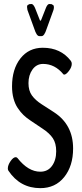

<svg xmlns="http://www.w3.org/2000/svg" viewBox="-20 -954 419 981"><path d="M180.7 -769.5Q167 -769.5 155.3 -806.6L120.1 -903.3Q118.2 -912.1 118.2 -918Q118.2 -929.2 125.5 -929.7Q125.5 -933.6 140.6 -933.6Q149.9 -933.6 158.7 -914.1L181.6 -856Q183.6 -848.1 187 -848.1Q189 -848.1 191.9 -856L214.8 -914.1Q222.7 -933.6 232.4 -933.6Q247.6 -933.6 247.6 -929.7Q255.4 -929.2 255.4 -916.5Q255.4 -911.1 253.4 -903.3L218.3 -806.6Q206.5 -769.5 192.9 -769.5ZM198.7 -710Q290.5 -710 341.8 -643.1Q346.7 -636.7 346.7 -627.9Q346.7 -610.8 332.3 -591.8Q317.9 -572.8 308.1 -572.8Q305.2 -572.8 303.7 -574.7Q260.3 -627.4 200.2 -627.4Q166.5 -627.4 146 -598.9Q125.5 -570.3 125.5 -529.3Q125.5 -490.7 143.1 -466.3Q160.6 -441.9 193.4 -420.9L255.4 -380.9Q353.5 -317.4 353.5 -195.3Q353.5 -106 308.1 -49.3Q262.7 7.3 186 7.3Q82.5 7.3 22.9 -82Q20 -86.4 20 -93.3Q20 -110.4 33.9 -130.6Q47.9 -150.9 60.5 -150.9Q65.4 -150.9 69.3 -146.5Q124 -76.7 186 -76.7Q224.1 -76.7 245.6 -106.2Q267.1 -135.7 267.1 -181.2Q267.1 -222.2 250 -247.8Q232.9 -273.4 197.8 -296.4L135.3 -338.4Q114.7 -352.1 99.6 -366.7Q84.5 -381.3 70.6 -402.1Q56.6 -422.9 49.1 -450.9Q41.5 -479 41.5 -512.7Q41.5 -600.6 84.2 -655.3Q127 -710 198.7 -710Z"/></svg>

Font: BenchNine
Style: Bold
Weight: 700
Version: Version 1 ; ttfautohint (v0.92.18-e454-dirty) -l 8 -r 50 -G 